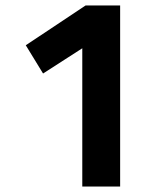

<svg xmlns="http://www.w3.org/2000/svg" viewBox="-20 -680 600 700"><path d="M280 -504V0H418V-660H292L74 -515L137 -412Z"/></svg>

Font: Online Auction - Bold
Style: Bold
Weight: 500
Designer: Mohamed Mostafa, the designer of Online Auction
Foundry: Kief Type Foundry
Version: ""